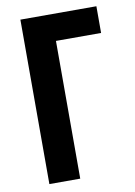

<svg xmlns="http://www.w3.org/2000/svg" viewBox="-82 -768 577 821"><g transform="rotate(-10 206.5 -357.0)"><path d="M65 0H199V-598H395V-714H65Z"/></g></svg>

Font: Kathrein 77 Bold Condensed
Style: Regular
Weight: 700
Width: 3
Designer: Lazydogs Typefoundry, based on Open Sans by Ascender Corporation
Foundry: Lazydogs Typefoundry
Version: Version 1.003;PS 001.003;hotconv 1.0.88;makeotf.lib2.5.64775